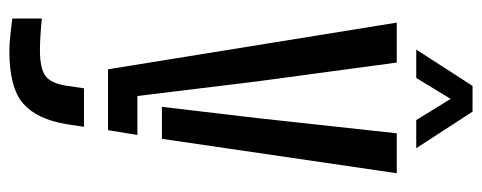

<svg xmlns="http://www.w3.org/2000/svg" viewBox="-322 -476 1002 399"><g transform="rotate(90 179.5 -277.0)"><path d="M124.5 0 27.5 -600H110.5L149.5 -311L180 -61H261L251 0ZM202.5 -112 226 -311 257.5 -600H340.5L269 -112ZM86.5 205Q72.5 205 53.5 203Q34.5 201 19 199V137.5Q32 139 50.2 140.2Q68.5 141.5 85 141.5Q122.5 141.5 138 130.2Q153.5 119 158.5 87.5L164 50H244L238.5 86.5Q228.5 147.5 195.8 176.2Q163 205 86.5 205ZM83.5 -640.5 159 -757.5H212.5L288.5 -640.5H230L186 -712L142.5 -640.5Z"/></g></svg>

Font: Big Shoulders Stencil Text
Style: Regular
Weight: 400
Designer: Patric King
Foundry: XO Type Co
Version: Version 1.000